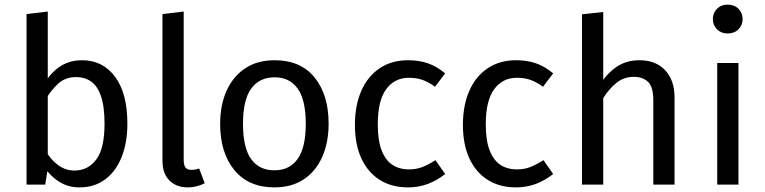

<svg xmlns="http://www.w3.org/2000/svg" viewBox="-20 -800 3315 832"><path d="M336 -539Q284 -539 244.5 -514.5Q205 -490 177 -446L179 -371Q199 -406 230.5 -436Q262 -466 310 -466Q347 -466 374.5 -447Q402 -428 417.5 -383.5Q433 -339 433 -264Q433 -156 397 -108.5Q361 -61 303 -61Q263 -61 230.5 -85.5Q198 -110 178 -147L172 -75Q200 -35 238 -11.5Q276 12 325 12Q389 12 435.5 -22.5Q482 -57 507 -119.5Q532 -182 532 -264Q532 -396 478.5 -467.5Q425 -539 336 -539ZM187 -70V-750L95 -739V0H176Z M794 12Q744 12 714 -18Q684 -48 684 -104V-739L776 -750V-106Q776 -85 783.5 -74.5Q791 -64 809 -64Q819 -64 827.5 -65.5Q836 -67 843 -70L867 -6Q852 2 833 7Q814 12 794 12Z M1170 -539Q1283 -539 1343.5 -464Q1404 -389 1404 -264Q1404 -183 1376.5 -120.5Q1349 -58 1296.5 -23Q1244 12 1169 12Q1057 12 995.5 -63Q934 -138 934 -263Q934 -345 962 -407Q990 -469 1042.5 -504Q1095 -539 1170 -539ZM1170 -465Q1104 -465 1068.5 -416Q1033 -367 1033 -263Q1033 -160 1068 -111Q1103 -62 1169 -62Q1235 -62 1270 -111.5Q1305 -161 1305 -264Q1305 -367 1270 -416Q1235 -465 1170 -465Z M1748 -539Q1795 -539 1833.5 -526Q1872 -513 1909 -482L1865 -424Q1838 -444 1811.5 -453.5Q1785 -463 1752 -463Q1690 -463 1653.5 -413.5Q1617 -364 1617 -261Q1617 -192 1633.5 -149Q1650 -106 1680 -86Q1710 -66 1752 -66Q1785 -66 1811 -76.5Q1837 -87 1867 -106L1909 -46Q1874 -18 1834 -3Q1794 12 1748 12Q1677 12 1625.5 -20.5Q1574 -53 1546 -113.5Q1518 -174 1518 -259Q1518 -343 1545.5 -406Q1573 -469 1625 -504Q1677 -539 1748 -539Z M2216 -539Q2263 -539 2301.5 -526Q2340 -513 2377 -482L2333 -424Q2306 -444 2279.5 -453.5Q2253 -463 2220 -463Q2158 -463 2121.5 -413.5Q2085 -364 2085 -261Q2085 -192 2101.5 -149Q2118 -106 2148 -86Q2178 -66 2220 -66Q2253 -66 2279 -76.5Q2305 -87 2335 -106L2377 -46Q2342 -18 2302 -3Q2262 12 2216 12Q2145 12 2093.5 -20.5Q2042 -53 2014 -113.5Q1986 -174 1986 -259Q1986 -343 2013.5 -406Q2041 -469 2093 -504Q2145 -539 2216 -539Z M2903 0H2811V-365Q2811 -424 2788 -445.5Q2765 -467 2727 -467Q2684 -467 2652 -441.5Q2620 -416 2594 -375L2578 -430Q2607 -479 2650 -509Q2693 -539 2750 -539Q2822 -539 2862.5 -495.5Q2903 -452 2903 -378ZM2594 0H2502V-738L2594 -748Z M3088 -527H3180V0H3088ZM3133 -780Q3162 -780 3180 -762Q3198 -744 3198 -717Q3198 -691 3180 -673Q3162 -655 3133 -655Q3105 -655 3087 -673Q3069 -691 3069 -717Q3069 -744 3087 -762Q3105 -780 3133 -780Z"/></svg>

Font: Fira Sans Variable
Style: Regular
Weight: 400
Designer: Carrois Corporate & Edenspiekermann AG
Foundry: Carrois Corporate GbR & Edenspiekermann AG
Version: Version 4.202